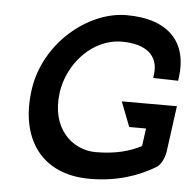

<svg xmlns="http://www.w3.org/2000/svg" viewBox="-47 -636 688 694"><g transform="rotate(5 297.5 -289.5)"><path d="M394.6 -278 429.4 -188H490.4L481.8 -124C440.7 -101 384.8 -87 316.8 -87C231.8 -87 150.4 -158 168.2 -290C182.4 -395 268.7 -493 376.7 -493C461.7 -493 511.7 -456 501.9 -384L500.3 -372L591 -370L592.7 -382C609.6 -507 541.8 -590 384.8 -590C246.8 -590 89.7 -464 66.2 -290C42.6 -115 125.5 11 303.5 11C399.5 11 477 -15 539 -52C565.1 -67 571.9 -110 571.9 -110L572 -111L594.6 -278Z"/></g></svg>

Font: Charger
Style: ExBdIt
Weight: 400
Designer: Jasper
Foundry: Cannot Into Space Fonts
Version: Version 0.99